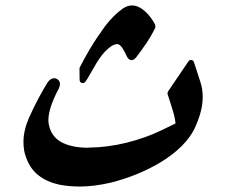

<svg xmlns="http://www.w3.org/2000/svg" viewBox="-20 -684 841 703"><path d="M692.9 -214.4Q660.6 -147.5 571.3 -91.8Q527.8 -65.4 480.2 -46.1Q432.6 -26.9 384.8 -15.1Q355.5 -8.3 326.9 -4.6Q298.3 -1 272.5 -1Q252.9 -1 233.9 -2.7Q214.8 -4.4 197.3 -7.8Q152.3 -17.6 121.3 -41.7Q90.3 -65.9 75.7 -106.9Q70.3 -120.6 68.1 -135Q65.9 -149.4 65.9 -164.6Q65.9 -205.6 85.9 -252.4Q103 -290 120.1 -322.5Q137.2 -355 155.3 -383.8Q166 -397.5 178.2 -397.5Q182.6 -397.5 185.5 -396.5Q199.7 -390.1 199.7 -376Q199.7 -370.1 195.3 -359.9Q157.2 -288.6 157.2 -243.7Q157.2 -236.3 158.7 -229Q167 -184.1 204.6 -163.6Q242.7 -143.1 302.2 -143.1Q304.2 -143.1 306.2 -143.6Q374.5 -144.5 441.9 -161.1Q475.6 -169.4 507.8 -180.7Q540 -191.9 569.3 -206.1L622.6 -231.9Q622.1 -240.2 619.9 -251.2Q617.7 -262.2 613.8 -275.4Q608.4 -292.5 603.5 -308.6Q598.6 -324.7 593.8 -338.9Q592.8 -340.8 593.5 -344Q594.2 -347.2 595.2 -349.1L669.4 -458.5Q673.8 -465.3 680.9 -464.4Q688 -463.4 690.4 -455.6L713.4 -384.8Q722.2 -358.4 722.2 -329.1Q722.2 -301.8 714.6 -273.4Q707 -245.1 692.9 -214.4ZM548.8 -583Q534.7 -553.7 516.1 -526.1Q497.6 -498.5 477.1 -472.2Q473.1 -468.3 470 -466.1Q466.8 -463.9 461.4 -463.9Q455.6 -463.9 450.9 -468.3Q446.3 -472.7 442.9 -480.5Q434.6 -499.5 426 -511Q417.5 -522.5 409.2 -522.5H407.2Q397 -521 386.2 -513.9Q375.5 -506.8 365.2 -495.6V-496.1Q353 -482.9 342.5 -467.3Q332 -451.7 322.3 -434.1Q312 -416 304.7 -403.6Q297.4 -391.1 292.5 -384.8Q290 -381.3 286.4 -380.4Q282.7 -379.4 279.3 -380.4Q275.9 -381.3 273.7 -384.3Q271.5 -387.2 271.5 -391.6L271 -433.1L272 -437Q277.8 -448.7 287.8 -467Q297.9 -485.4 310.1 -506.3Q321.3 -525.4 335.9 -546.9Q350.6 -568.4 365.2 -588.9Q379.9 -607.9 396.2 -624.3Q412.6 -640.6 429.7 -652.8Q446.8 -664.1 463.4 -664.1Q487.3 -664.1 512.2 -641.6Q532.7 -622.6 548.3 -593.8Z"/></svg>

Font: Aref Ruqaa
Style: Bold
Weight: 700
Designer: Abdullah Aref
Version: Version 1.002